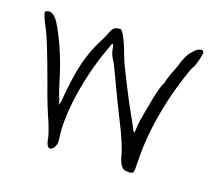

<svg xmlns="http://www.w3.org/2000/svg" viewBox="-75 -566 749 659"><g transform="rotate(15 299.0 -236.5)"><path d="M535.2 -455.1Q544.9 -466.8 557.6 -470.7Q561.5 -471.7 564.5 -471.7Q570.3 -471.7 572.3 -466.8Q573.2 -465.8 573.2 -463.9Q573.2 -457 566.4 -436.5Q557.6 -412.1 553.7 -408.2Q548.8 -404.3 532.2 -364.3Q515.6 -325.2 503.9 -291Q459 -158.2 453.1 -44.9Q451.2 -11.7 448.2 -5.9Q446.3 -2 435.5 -1Q433.6 -1 432.6 -2Q418.9 -2 413.1 -5.9Q398.4 -17.6 393.6 -47.9Q387.7 -86.9 355.5 -166Q335 -216.8 312.5 -278.3Q290 -339.8 285.2 -350.6Q270.5 -376 269.5 -394.5Q269.5 -403.3 267.6 -409.2Q264.6 -416 260.7 -408.2Q258.8 -401.4 251 -386.7Q211.9 -301.8 189.5 -209Q168 -116.2 171.9 -53.7Q172.9 -34.2 168.9 -27.3Q166 -21.5 162.1 -15.6Q150.4 -5.9 143.6 -12.7Q136.7 -18.6 134.8 -42Q132.8 -59.6 123 -91.8Q101.6 -153.3 85 -218.8Q43.9 -373 29.3 -404.3Q11.7 -445.3 11.7 -457Q11.7 -459 12.7 -460Q16.6 -462.9 25.4 -463.9Q35.2 -463.9 43.9 -455.1Q52.7 -446.3 57.6 -436.5Q94.7 -362.3 117.2 -263.7Q131.8 -193.4 138.7 -176.8Q138.7 -171.9 139.6 -162.1Q140.6 -165 145.5 -175.8Q162.1 -271.5 177.7 -315.4Q195.3 -368.2 221.7 -409.2Q238.3 -435.5 245.1 -451.2Q250 -460.9 255.9 -464.8Q262.7 -468.8 276.4 -468.8Q290 -470.7 317.4 -371.1Q322.3 -353.5 346.7 -293.9Q370.1 -234.4 384.8 -203.1Q396.5 -177.7 406.2 -154.3Q412.1 -138.7 414.1 -138.7Q416 -136.7 418 -148.4Q418 -152.3 419.9 -165Q421.9 -177.7 435.5 -226.6Q448.2 -275.4 456.1 -294.9Q461.9 -315.4 470.7 -328.1Q474.6 -344.7 499 -393.6Q516.6 -441.4 535.2 -455.1Z"/></g></svg>

Font: Yahfie
Style: Heavy
Weight: 600
Designer: Joe Palazzolo
Foundry: jozolo LLC
Version: Version 001.000